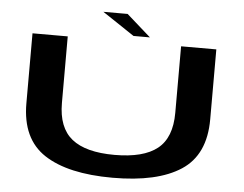

<svg xmlns="http://www.w3.org/2000/svg" viewBox="-55 -879 1206 950"><g transform="rotate(5 548.0 -404.0)"><path d="M537 3Q759 3 876.2 -73.8Q993.5 -150.5 993.5 -327V-674.5H818.5V-344Q818.5 -220.5 749.5 -165.5Q680.5 -110.5 537 -110.5Q393.5 -110.5 324.5 -166Q255.5 -221.5 255.5 -344V-674.5H80.5V-327Q80.5 -150.5 197.8 -73.8Q315 3 537 3ZM579.5 -705H661L541 -811H420.5Z"/></g></svg>

Font: Anybody ExtraExpanded SemiBold
Style: Regular
Weight: 600
Width: 8
Version: Version 1.113;gftools[0.9.25]